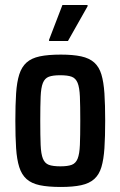

<svg xmlns="http://www.w3.org/2000/svg" viewBox="-20 -735 478 763"><path d="M222 8Q171 8 138 1Q105 -6 85.5 -23.5Q66 -41 56.5 -71Q47 -101 44 -146Q41 -191 41 -255Q41 -319 44 -364Q47 -409 56.5 -439Q66 -469 85.5 -486.5Q105 -504 138 -511Q171 -518 222 -518Q270 -518 302.5 -511Q335 -504 354.5 -486.5Q374 -469 383 -439Q392 -409 395 -364Q398 -319 398 -255Q398 -191 395 -146Q392 -101 383 -71Q374 -41 354.5 -23.5Q335 -6 302.5 1Q270 8 222 8ZM220 -74Q249 -74 265 -80Q281 -86 288.5 -104.5Q296 -123 297.5 -159Q299 -195 299 -255Q299 -315 297.5 -351Q296 -387 288.5 -405.5Q281 -424 265 -430Q249 -436 219 -436Q190 -436 174 -430Q158 -424 150.5 -405.5Q143 -387 141.5 -351Q140 -315 140 -255Q140 -195 141.5 -159Q143 -123 150.5 -104.5Q158 -86 174 -80Q190 -74 220 -74ZM175 -572V-577L228 -715H328V-710L250 -572Z"/></svg>

Font: Saira Condensed SemiBold
Style: Regular
Weight: 600
Width: 3
Designer: Hector Gatti with collaboration of the Omnibus-Type team
Foundry: Omnibus-Type
Version: Version 1.100